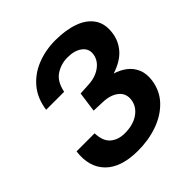

<svg xmlns="http://www.w3.org/2000/svg" viewBox="-196 -884 1045 1045"><g transform="rotate(-45 327.0 -361.0)"><path d="M276.5 11Q148.5 10.5 86.8 -52Q25 -114.5 39 -223.5H178Q180 -161.5 212.2 -134.2Q244.5 -107 294.5 -107Q359.5 -107 400.5 -135.8Q441.5 -164.5 448 -209.5Q454.5 -256 420.8 -283.2Q387 -310.5 328.5 -312L261.5 -314.5L277.5 -430.5L339.5 -434Q396 -436.5 433.8 -463.8Q471.5 -491 477.5 -532.5Q483 -572 451.5 -596Q420 -620 366 -620Q315.5 -620 274.8 -593.2Q234 -566.5 220.5 -500.5H82Q93 -578.5 136.2 -630Q179.5 -681.5 244.5 -707.2Q309.5 -733 385 -733Q464 -733 523.2 -712Q582.5 -691 612.2 -648Q642 -605 632.5 -539Q625 -485.5 589 -444.5Q553 -403.5 481.5 -380Q519 -369 548.8 -346.5Q578.5 -324 593.8 -289Q609 -254 602.5 -205Q592 -134 545.2 -85.8Q498.5 -37.5 428 -13Q357.5 11.5 276.5 11Z"/></g></svg>

Font: Public Sans
Style: Bold Italic
Weight: 700
Italic angle: -8°
Designer: The Public Sans project authors (U.S. Web Design System). Libre Franklin designed by Pablo Impallari and Rodrigo Fuenzal
Version: Version 1.008; ttfautohint (v1.8.1) -l 8 -r 50 -G 200 -x 14 